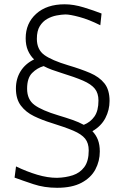

<svg xmlns="http://www.w3.org/2000/svg" viewBox="-20 -766 583 913"><path d="M251.5 127Q190.4 127 138.4 109.6Q86.4 92.3 49.3 78.6L56.2 25.4Q107.9 50.3 157.2 64.9Q206.5 79.6 251 79.6Q292 78.6 326.2 67.4Q360.4 56.2 381.1 28.1Q401.9 0 401.9 -50.8Q401.9 -85.4 384.8 -106.7Q367.7 -127.9 328.9 -144.5Q290 -161.1 225.1 -181.2Q180.7 -194.8 141.8 -213.6Q103 -232.4 79.3 -263.7Q55.7 -294.9 55.7 -345.2Q55.7 -391.6 78.1 -427.5Q100.6 -463.4 142.1 -483.4Q123.5 -501.5 112.8 -526.1Q102.1 -550.8 102.1 -584Q102.1 -655.3 152.1 -700.4Q202.1 -745.6 287.6 -745.6Q330.1 -745.6 378.7 -730.7Q427.2 -715.8 462.9 -701.7L457 -646Q402.3 -673.3 357.4 -685.3Q312.5 -697.3 291 -697.3Q272 -696.8 248.8 -692.4Q225.6 -688 204.3 -676Q183.1 -664.1 169.2 -641.6Q155.3 -619.1 155.3 -581.5Q155.3 -530.3 190.7 -504.6Q226.1 -479 304.2 -455.6Q363.8 -438 408 -419.2Q452.1 -400.4 476.6 -369.6Q501 -338.9 501 -286.1Q501 -243.2 481.2 -204.8Q461.4 -166.5 419.4 -142.1Q436.5 -124.5 445.6 -101.1Q454.6 -77.6 454.6 -45.9Q454.6 0 433.6 39.6Q412.6 79.1 367.7 103Q322.8 127 251.5 127ZM187.5 -451.7Q156.7 -442.9 132.8 -418.9Q108.9 -395 108.9 -344.2Q108.9 -292.5 144.3 -266.6Q179.7 -240.7 257.8 -217.3Q293.9 -206.5 324.2 -196Q354.5 -185.5 378.4 -172.4Q410.2 -185.1 429.2 -212.2Q448.2 -239.3 448.2 -288.1Q448.2 -322.8 430.9 -344.2Q413.6 -365.7 374.8 -382.6Q335.9 -399.4 271 -419.4Q248.5 -426.3 227.3 -434.1Q206.1 -441.9 187.5 -451.7Z"/></svg>

Font: Pinar-DS2-FD Light
Style: Regular
Weight: 300
Designer: Amin Abedi
Version: Version 2.000